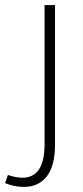

<svg xmlns="http://www.w3.org/2000/svg" viewBox="-75 -540 326 754"><path d="M-44 147Q-30 152 -17 154.5Q-4 157 10 158Q100 160 100 26V-520H141V30Q141 111 108.5 153Q76 195 15 194Q-22 193 -55 179Z"/></svg>

Font: Alexandria ExtraLight
Style: Regular
Weight: 250
Designer: Mohamed Gaber
Foundry: Kief Type Foundry
Version: Version 5.100